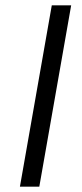

<svg xmlns="http://www.w3.org/2000/svg" viewBox="-20 -703 309 723"><path d="M175 -683H248L128 0H55Z"/></svg>

Font: Fahkwang Light
Style: Italic
Weight: 300
Italic angle: -10°
Version: Version 1.000; ttfautohint (v1.6)